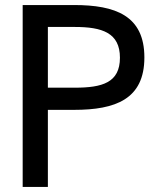

<svg xmlns="http://www.w3.org/2000/svg" viewBox="-20 -742 641 762"><path d="M277 -635C385 -635 456 -612 456 -513C456 -414 386 -394 277 -394H170V-635ZM170 -306H274C438 -306 553 -348 553 -514C553 -680 438 -722 274 -722H70V0H170Z"/></svg>

Font: Perun
Style: Regular
Weight: 400
Foundry: Copyright (c) Stefan Peev, Context Ltd, 2016
Version: Version 1.089